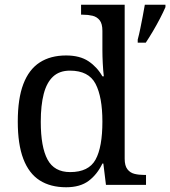

<svg xmlns="http://www.w3.org/2000/svg" viewBox="-20 -780 718 810"><path d="M259 10Q193 10 147.5 -19Q102 -48 78.5 -109.5Q55 -171 55 -267Q55 -364 78.5 -425.5Q102 -487 147.5 -516.5Q193 -546 259 -546Q317 -546 353.5 -521.5Q390 -497 412 -458H418Q415 -483 413.5 -513.5Q412 -544 412 -568V-650Q412 -680 400.5 -694.5Q389 -709 370.5 -713.5Q352 -718 330 -718H322V-760H506V-110Q506 -81 517.5 -66Q529 -51 547.5 -46.5Q566 -42 588 -42H596V0H427L416 -90H412Q390 -44 354 -17Q318 10 259 10ZM276 -54Q354 -54 383 -106.5Q412 -159 412 -267Q412 -371 383 -426.5Q354 -482 275 -482Q231 -482 204 -457Q177 -432 164.5 -384Q152 -336 152 -266Q152 -160 180.5 -107Q209 -54 276 -54ZM561 -613Q567 -635 572 -660Q577 -685 582 -710.5Q587 -736 591 -760H678V-750Q669 -729 655 -702Q641 -675 625 -648Q609 -621 595 -600H561Z"/></svg>

Font: Noto Serif Myanmar
Style: Regular
Weight: 400
Designer: Ben Mitchell and the Monotype Design Team
Foundry: Monotype Imaging Inc.
Version: Version 2.106